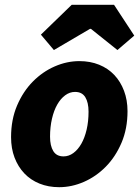

<svg xmlns="http://www.w3.org/2000/svg" viewBox="-20 -766 580 798"><path d="M226 12Q181 12 144 -3Q107 -18 81 -45.5Q55 -73 40.5 -111Q26 -149 26 -196Q26 -269 51 -327.5Q76 -386 116.5 -427Q157 -468 207.5 -490Q258 -512 310 -512Q355 -512 392 -497Q429 -482 455 -454.5Q481 -427 495.5 -388.5Q510 -350 510 -304Q510 -231 485 -172.5Q460 -114 419.5 -73Q379 -32 328.5 -10Q278 12 226 12ZM244 -116Q266 -116 285 -130Q304 -144 318 -168.5Q332 -193 340 -227Q348 -261 348 -302Q348 -340 334.5 -362Q321 -384 292 -384Q270 -384 251 -370Q232 -356 218 -331.5Q204 -307 196 -272.5Q188 -238 188 -198Q188 -160 201.5 -138Q215 -116 244 -116ZM204 -558 150 -622 278 -746H454L538 -618L468 -558L358 -646H354Z"/></svg>

Font: mr_Source Sans Pro
Style: Italic
Weight: 900
Italic angle: -11°
Designer: Paul D. Hunt
Foundry: Adobe Systems Incorporated
Version: Version 1.076;July 10, 2024;FontCreator 11.5.0.2430 64-bit